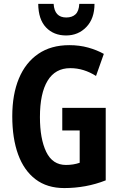

<svg xmlns="http://www.w3.org/2000/svg" viewBox="-20 -956 614 986"><path d="M299.8 -401.9H522.9V-29.8Q472.2 -9.8 418.7 0Q365.2 9.8 310.1 9.8Q221.7 9.8 162.4 -35.4Q103 -80.6 73 -163.1Q43 -245.6 43 -358.9Q43 -470.7 76.9 -552.5Q110.8 -634.3 176.3 -679.2Q241.7 -724.1 335.9 -724.1Q387.7 -724.1 432.6 -711.7Q477.5 -699.2 513.2 -679.2L473.1 -565.9Q442.4 -585.4 409.4 -595.7Q376.5 -606 340.8 -606Q263.7 -606 224.4 -541.3Q185.1 -476.6 185.1 -355Q185.1 -242.7 217.5 -175.8Q250 -108.9 318.8 -108.9Q356.9 -108.9 389.2 -120.1V-286.1H299.8ZM465.3 -936Q465.3 -860.8 423.6 -817.4Q381.8 -773.9 319.3 -773.9Q255.9 -773.9 216.6 -814.9Q177.2 -856 176.3 -936H255.4Q259.8 -866.2 320.3 -866.2Q350.6 -866.2 367.9 -882.6Q385.3 -898.9 387.2 -936Z"/></svg>

Font: Open Sans Condensed
Style: Bold
Weight: 700
Width: 3
Designer: Monotype Design Team
Foundry: Monotype Imaging Inc.
Version: Version 3.003; ttfautohint (v1.8.4)